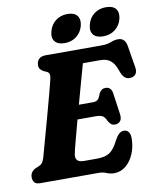

<svg xmlns="http://www.w3.org/2000/svg" viewBox="-98 -981 879 1075"><g transform="rotate(-10 341.5 -444.0)"><path d="M376 0H47Q21.5 0 12.8 -11.8Q4 -23.5 4 -41Q4 -57.5 13.2 -69.5Q22.5 -81.5 36 -87.5L55.5 -95.5Q67.5 -100.5 74.2 -109.2Q81 -118 87.5 -139Q92.5 -157.5 103.8 -198Q115 -238.5 129.2 -289.8Q143.5 -341 157.8 -393.8Q172 -446.5 184 -491.2Q196 -536 202 -561.5Q207 -582 204 -592.2Q201 -602.5 191 -607L173 -615Q162.5 -621 155.2 -629.2Q148 -637.5 148 -652Q148 -673.5 161 -686.8Q174 -700 199 -700H519.5Q550.5 -700 572 -709Q593.5 -718 614.5 -718Q654.5 -718 662 -670.5L682.5 -545.5Q686 -522.5 677 -509.2Q668 -496 650.5 -493.5Q630.5 -490 615.8 -500.8Q601 -511.5 590 -544Q576.5 -584.5 554.5 -602.2Q532.5 -620 498 -620H397.5Q389.5 -591.5 372 -528.8Q354.5 -466 335 -395H416.5Q432 -395 441.8 -402.8Q451.5 -410.5 460.5 -436.5Q473.5 -462 497 -462Q514.5 -462 524 -451.8Q533.5 -441.5 535.5 -424.5L553 -302Q556 -275.5 545 -263Q534 -250.5 515.5 -250.5Q501 -250.5 492 -258.8Q483 -267 477 -279Q466.5 -302.5 453.2 -308.8Q440 -315 415 -315H313Q295.5 -250 281.8 -198Q268 -146 264.5 -127Q260 -105.5 270 -92.8Q280 -80 311 -80H382Q428.5 -80 454.5 -96.8Q480.5 -113.5 505.5 -163.5Q529 -208 556.5 -208Q593.5 -208 593.5 -156Q592.5 -109.5 576 -70.2Q559.5 -31 530.2 -7Q501 17 463.5 17Q441.5 17 422 8.5Q402.5 0 376 0ZM317.5 -748.5Q279 -748.5 262 -769.2Q245 -790 255 -827Q265 -864 293 -885.2Q321 -906.5 360 -906.5Q398.5 -906.5 415 -885.2Q431.5 -864 422 -827Q412 -791 384.2 -769.8Q356.5 -748.5 317.5 -748.5ZM536 -748.5Q497.5 -748.5 480.5 -769.2Q463.5 -790 473.5 -827Q483 -864 511.2 -885.2Q539.5 -906.5 578 -906.5Q618 -906.5 634.5 -885.2Q651 -864 641.5 -827Q631.5 -791 603.8 -769.8Q576 -748.5 536 -748.5Z"/></g></svg>

Font: Fraunces 72pt S100
Style: Bold Italic
Weight: 700
Italic angle: -16°
Version: Version 1.000; ttfautohint (v1.8.3)